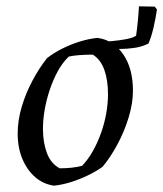

<svg xmlns="http://www.w3.org/2000/svg" viewBox="-20 -582 517 608"><path d="M151 6Q117 1 91.5 -21Q66 -43 51 -78.5Q36 -114 36 -159Q36 -201 49 -244.5Q62 -288 83.5 -328Q105 -368 129 -398Q151 -415 177 -428Q203 -441 231.5 -450Q260 -459 288 -462Q338 -456 369.5 -411Q401 -366 401 -295Q401 -255 387.5 -210.5Q374 -166 352 -125Q330 -84 305 -54Q284 -39 258 -26.5Q232 -14 205 -5.5Q178 3 151 6ZM169 -49Q188 -49 207 -51Q226 -53 240 -57Q259 -77 274 -103.5Q289 -130 300 -161Q311 -192 316.5 -223.5Q322 -255 322 -283Q322 -328 310.5 -360.5Q299 -393 274 -409Q252 -409 232 -407.5Q212 -406 198 -403Q178 -384 163 -356.5Q148 -329 137.5 -297.5Q127 -266 121.5 -234.5Q116 -203 116 -174Q116 -131 128.5 -97.5Q141 -64 169 -49ZM298 -434 300 -450Q314 -450 336 -452Q358 -454 379.5 -458Q401 -462 411 -469Q414 -490 416.5 -515.5Q419 -541 420 -562L470 -561L477 -552Q473 -524 466 -494Q459 -464 450 -444Q430 -434 406.5 -430.5Q383 -427 361 -427Q340 -427 323 -429Q306 -431 298 -434Z"/></svg>

Font: Labrada
Style: Italic
Weight: 400
Italic angle: -7°
Designer: Mercedes Jáuregui
Foundry: Omnibus-Type Team
Version: Version 1.000